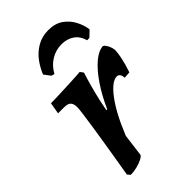

<svg xmlns="http://www.w3.org/2000/svg" viewBox="-214 -748 823 823"><g transform="rotate(-45 197.5 -336.5)"><path d="M53 -5Q53 -5 57 -28Q61 -51 67 -88Q73 -125 80 -167.5Q87 -210 93 -250Q99 -290 103 -319.5Q107 -349 107 -359Q107 -380 98 -389.5Q89 -399 67 -399H30L39 -451Q65 -451 96 -452.5Q127 -454 155.5 -455Q184 -456 202.5 -457.5Q221 -459 221 -459L232 -444Q232 -444 223.5 -416.5Q215 -389 204.5 -347.5Q194 -306 186 -262H191Q218 -322 249 -367.5Q280 -413 311.5 -439.5Q343 -466 370 -467Q379 -462 386.5 -447Q394 -432 395 -416Q394 -398 390 -378.5Q386 -359 381.5 -343Q377 -327 373.5 -317Q370 -307 370 -307L340 -305Q339 -320 333.5 -326.5Q328 -333 320 -333Q289 -333 247.5 -277.5Q206 -222 167 -125L154 -24Q153 -18 138 -10Q123 -2 102.5 3Q82 8 64 8ZM250 -598Q215 -598 185.5 -580Q156 -562 138 -529L124 -533L102 -562Q114 -592 134 -619Q154 -646 184 -663.5Q214 -681 252 -681Q293 -681 319.5 -662.5Q346 -644 361 -616Q376 -588 380 -558L354 -533L340 -532Q330 -566 306 -582Q282 -598 250 -598Z"/></g></svg>

Font: Alegreya SemiBold
Style: Italic
Weight: 600
Italic angle: -7°
Designer: Juan Pablo del Peral
Foundry: Huerta Tipografica
Version: Version 2.009